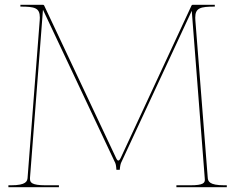

<svg xmlns="http://www.w3.org/2000/svg" viewBox="-20 -780 980 800"><path d="M65 -760V-752.5C124.5 -752.5 146 -747.5 146 -707C146 -703.5 145.5 -695.5 145.5 -695.5L95 -40.5C94 -25 89.5 -8 26 -8H15V0H225.5V-8H169.5C111.5 -8 105 -20 105 -34.5V-39.5L159 -739.5L460.5 -100.5C464 -93.5 465 -72.5 465 -72.5H479C479 -72.5 480.5 -92.5 484 -100.5L779 -735L833 -39C833 -39 833.5 -33.5 833.5 -31C833.5 -18 827 -8 773.5 -8H715V0H925V-8H914.5C851 -8 846.5 -25 845.5 -40.5L794 -695C794 -695 793.5 -703 793.5 -706.5C793.5 -747 815 -752.5 875 -752.5V-760H782.5C781 -760 779 -759 778 -757L483 -122C479.5 -114.5 476 -111 473 -111C470 -111 467 -114.5 463.5 -122L164 -757C163 -759 161 -760 159.5 -760Z"/></svg>

Font: Znikomit
Style: Regular
Weight: 100
Designer: gluk
Foundry: gluk
Version: Version 0.55